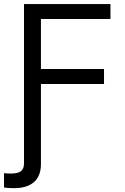

<svg xmlns="http://www.w3.org/2000/svg" viewBox="-35 -748 637 975"><path d="M-14.6 204.1V131.3Q-6.3 132.3 3.2 132.8Q12.7 133.3 18.6 133.3Q57.1 133.3 72 120.8Q86.9 108.4 86.9 82V-62.5H172.9V85.4Q172.9 145 137.9 176.3Q103 207.5 35.6 207.5Q20.5 207.5 7.1 206.5Q-6.3 205.6 -14.6 204.1ZM86.9 0V-727.5H525.9V-651.4H172.9V-397.5H493.2V-321.3H172.9V0Z"/></svg>

Font: V-Inter
Style: Regular-375
Weight: 375
Designer: Rasmus Andersson
Foundry: rsms
Version: Version 4.000;git-4146feb